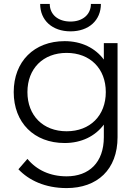

<svg xmlns="http://www.w3.org/2000/svg" viewBox="-20 -720 700 980"><path d="M320 240C476 240 580 146 580 -20V-500H510V-416C466 -475 396 -510 310 -510C154 -510 50 -406 50 -250C50 -94 154 10 310 10C396 10 466 -25 510 -84V-20C510 110 434 180 320 180C236 180 167 148 120 91L74 144C127 200 210 240 320 240ZM320 -50C200 -50 120 -130 120 -250C120 -370 200 -450 320 -450C440 -450 520 -370 520 -250C520 -130 440 -50 320 -50ZM495 -700H444C444 -646 402 -610 340 -610C276 -610 234 -646 234 -700H185C185 -616 247 -560 340 -560C433 -560 495 -616 495 -700Z"/></svg>

Font: Gully Light
Style: Regular
Weight: 300
Designer: jaikishan Patel
Foundry: MagicType
Version: Version 1.000;Glyphs 3.2 (3242)